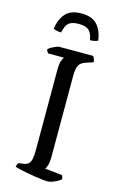

<svg xmlns="http://www.w3.org/2000/svg" viewBox="-135 -961 631 1016"><g transform="rotate(15 180.0 -452.5)"><path d="M232 0Q225 0 207.5 -2Q190 -4 167.5 -7.5Q145 -11 122 -15Q99 -19 80.5 -23.5Q62 -28 53 -31Q53 -38 56 -44Q59 -50 62 -54L88 -57Q106 -60 115.5 -68Q125 -76 129 -95Q133 -114 133 -148V-580Q133 -620 140 -636Q147 -652 150 -655H63Q61 -659 58 -662.5Q55 -666 53 -675Q58 -681 69.5 -687.5Q81 -694 93 -699Q105 -704 110 -704H296Q300 -700 304 -691.5Q308 -683 308 -672L268 -659Q250 -653 240 -643Q230 -633 226 -616.5Q222 -600 222 -572V-126Q222 -103 217 -86Q212 -69 206 -62L300 -52Q302 -50 304.5 -43.5Q307 -37 307 -31Q292 -18 270 -9Q248 0 232 0ZM180 -905Q239 -905 267 -873.5Q295 -842 302 -789Q297 -786 285.5 -783Q274 -780 259 -780Q252 -820 234 -834Q216 -848 180 -848Q144 -848 126.5 -834Q109 -820 101 -780Q86 -780 75.5 -783Q65 -786 58 -789Q65 -840 92.5 -872.5Q120 -905 180 -905Z"/></g></svg>

Font: Texturina Medium 12pt Light
Style: Regular
Weight: 300
Version: Version 1.002